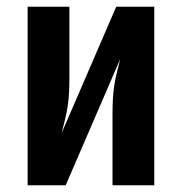

<svg xmlns="http://www.w3.org/2000/svg" viewBox="-20 -550 540 570"><path d="M62 0V-530H186V-318Q186 -297 185 -276.5Q184 -256 181 -235.5Q178 -215 173 -195Q168 -175 163 -155L325 -530H438V0H314V-212Q314 -233 315 -253.5Q316 -274 319 -294.5Q322 -315 327 -335Q332 -355 337 -375L175 0Z"/></svg>

Font: Iosevka Slab Extrabold
Style: Regular
Weight: 800
Monospace: yes
Designer: Belleve Invis
Foundry: Belleve Invis
Version: Version 11.1.1; ttfautohint (v1.8.3)